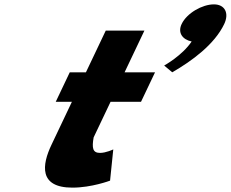

<svg xmlns="http://www.w3.org/2000/svg" viewBox="-20 -844 1056 879"><path d="M959.3 -824C906 -824 835.4 -784 811.6 -734C792.6 -694 815.3 -663 857.4 -654C813.7 -589 731.6 -544 731.6 -544L768.5 -513C859.1 -565 962.3 -641 1006.5 -734C1030.2 -784 1009.3 -824 959.3 -824ZM373.4 -513H299.4L235.2 -378H309.2L215.6 -181C172.3 -90 156.4 15 311.4 15C399.7 15 483.9 -17 483.9 -17L498.6 -160C498.6 -160 465.6 -144 437.8 -144C403.9 -144 400.3 -167 408.7 -215L486.2 -378H625.6L689.8 -513H550.4L641.2 -704H464.2Z"/></svg>

Font: Hussar
Style: BdSuprExtOblFive
Weight: 700
Foundry: Cannot Into Space Fonts
Version: Version 2.00